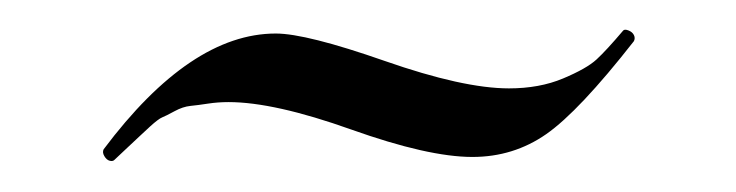

<svg xmlns="http://www.w3.org/2000/svg" viewBox="-20 -256 483 126"><path d="M314 -198Q334 -198 349.5 -204.5Q365 -211 371.5 -217Q378 -223 389 -236Q390 -237 392.5 -236Q395 -235 396 -233Q397 -231 396 -229Q360 -183 338.5 -168Q317 -153 290 -153Q261 -153 210.5 -171Q160 -189 130 -189Q123 -189 116.5 -188Q110 -187 105 -186.5Q100 -186 94.5 -183Q89 -180 86.5 -179Q84 -178 78.5 -173Q73 -168 71.5 -166.5Q70 -165 63.5 -159Q57 -153 55 -151Q54 -150 52 -150.5Q50 -151 48.5 -153.5Q47 -156 48 -158Q105 -234 161 -234Q181 -234 232.5 -216Q284 -198 314 -198Z"/></svg>

Font: Cormorant
Style: Regular
Weight: 400
Designer: Christian Thalmann (Catharsis Fonts)
Version: Version 1.000;PS 001.000;hotconv 1.0.70;makeotf.lib2.5.58329